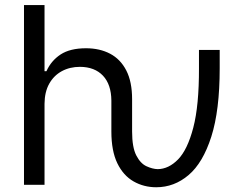

<svg xmlns="http://www.w3.org/2000/svg" viewBox="-20 -748 986 777"><path d="M77.1 0V-727.5H160.2V-460H168Q187 -502.4 225.3 -527.6Q263.7 -552.7 328.1 -552.7Q383.8 -552.7 425.8 -530.5Q467.8 -508.3 491.2 -462.6Q514.6 -417 514.6 -346.7V-272.5H430.7V-340.8Q430.2 -406.2 396.7 -441.7Q363.3 -477.1 303.7 -477.5Q262.7 -477.5 230.2 -460Q197.8 -442.4 179.2 -409.2Q160.6 -376 160.2 -328.1V0ZM612.3 9.8Q562 9.8 520.5 -13.9Q479 -37.6 454.8 -87.4Q430.7 -137.2 430.7 -215.8V-272.5H514.6V-215.8Q514.6 -151.9 531.5 -119.1Q548.3 -86.4 572.8 -75.2Q597.2 -64 618.2 -63.5Q662.6 -64 700.7 -103Q738.8 -142.1 762.2 -231.4Q785.6 -320.8 785.2 -471.7V-545.9H869.1V-471.7Q869.1 -301.3 835.2 -195.1Q801.3 -88.9 743.2 -39.6Q685.1 9.8 612.3 9.8Z"/></svg>

Font: Inter V
Style: 
Weight: 400
Designer: Rasmus Andersson
Foundry: rsms
Version: Version 4.000;git-a3f224843